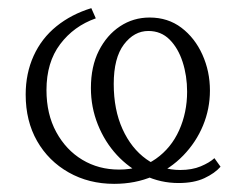

<svg xmlns="http://www.w3.org/2000/svg" viewBox="-20 -443 578 471"><path d="M260 8Q198 8 148.5 -20Q99 -48 71 -97Q43 -146 43 -211Q43 -263 62.5 -306Q82 -349 118.5 -378.5Q155 -408 204 -423L215 -398Q161 -379 127.5 -334.5Q94 -290 94 -222Q94 -163 118 -119Q142 -75 182 -51Q222 -27 272 -27Q325 -27 362.5 -53.5Q400 -80 419.5 -123.5Q439 -167 439 -218Q439 -257 428 -291Q417 -325 396 -346Q375 -367 344 -367Q309 -367 284 -334Q259 -301 259 -237Q259 -174 280.5 -126.5Q302 -79 339 -52.5Q376 -26 422 -26Q451 -26 472.5 -35Q494 -44 506 -55L521 -34Q507 -18 481.5 -6Q456 6 418 6Q374 6 335 -12.5Q296 -31 266.5 -63Q237 -95 220 -137.5Q203 -180 203 -227Q203 -280 222.5 -318.5Q242 -357 274.5 -378.5Q307 -400 347 -400Q392 -400 425 -375Q458 -350 476.5 -309Q495 -268 495 -221Q495 -176 478 -135Q461 -94 429.5 -61.5Q398 -29 355 -10.5Q312 8 260 8Z"/></svg>

Font: Ysabeau Office Light
Style: Regular
Weight: 300
Designer: Christian Thalmann (Catharsis Fonts)
Version: Version 2.001;gftools[0.9.30]; featfreeze: tnum,lnum,ss02